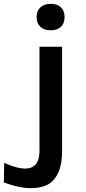

<svg xmlns="http://www.w3.org/2000/svg" viewBox="-96 -732 451 1002"><path d="M168 -712Q203 -712 222 -694Q241 -676 241 -643Q241 -610 222 -592Q203 -574 168 -574Q134 -574 114.5 -592.5Q95 -611 95 -643Q95 -675 114.5 -693.5Q134 -712 168 -712ZM-76 220 -74 118Q110 200 110 56V-488H228V58Q228 134 202.5 180Q177 226 133 240Q89 254 37 248.5Q-15 243 -76 220Z"/></svg>

Font: Karla Neue
Style: Bold
Weight: 700
Designer: Jonathan Pinhorn
Foundry: PYRS Fontlab Ltd. / Made with FontLab
Version: Version 1.000;PS 001.001;hotconv 1.0.56